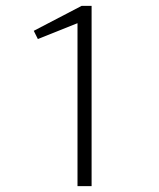

<svg xmlns="http://www.w3.org/2000/svg" viewBox="-20 -634 540 654"><path d="M244 0V-555L109 -501L95 -529L258 -614H292V0Z"/></svg>

Font: Inconsolata Light
Style: Regular
Weight: 300
Designer: Raph Levien, Cyreal, Brenton Simpson
Foundry: Raph Levien, Cyreal, Google
Version: Version 3.001